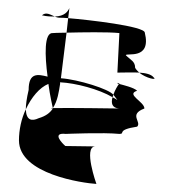

<svg xmlns="http://www.w3.org/2000/svg" viewBox="-20 -514 436 476"><path d="M27 -166C27 -82 186 -60 219 -58C219 -58 186 -150 216 -151C205 -151 159 -152 142 -152C135 -158 107 -186 143 -182C143 -182 237 -186 276 -182C292 -182 267 -192 320 -200C332 -212 298 -230 338 -245C338 -262 291 -280 320 -289C312 -297 286 -303 275 -306C272 -302 265 -291 261 -279L262 -278L271 -266C268 -268 263 -271 259 -273C255 -259 257 -246 276 -245C276 -245 142 -247 111 -246V-245V-246C105 -246 105 -245 111 -245C104 -234 93 -226 76 -221C59 -213 45 -215 44 -243C33 -220 27 -192 27 -166ZM44 -243C58 -273 78 -297 100 -306C104 -276 110 -251 111 -246C123 -264 126 -287 129 -306V-310C168 -308 225 -293 259 -273C260 -275 260 -277 261 -279C251 -293 174 -317 131 -320L145 -433C125 -433 111 -432 111 -432C89 -434 91 -376 98 -324C74 -330 51 -335 51 -291C46 -270 44 -254 44 -243ZM84 -476C97 -473 107 -473 116 -473C104 -478 94 -485 84 -476ZM116 -473C120 -471 124 -470 129 -470C133 -470 139 -470 149 -469L152 -494C148 -485 140 -474 116 -473ZM145 -433C183 -434 248 -435 276 -432L271 -334C289 -334 308 -335 325 -334C321 -338 317 -342 315 -346C315 -362 304 -365 292 -377C292 -384 356 -364 339 -433C339 -449 198 -465 149 -469ZM216 -151H219ZM275 -306C276 -307 276 -308 276 -308C268 -309 269 -308 275 -306ZM325 -334C342 -320 371 -314 361 -322C355 -330 341 -333 325 -334Z"/></svg>

Font: bitstorm
Style: excn
Weight: 400
Version: Version 0.2